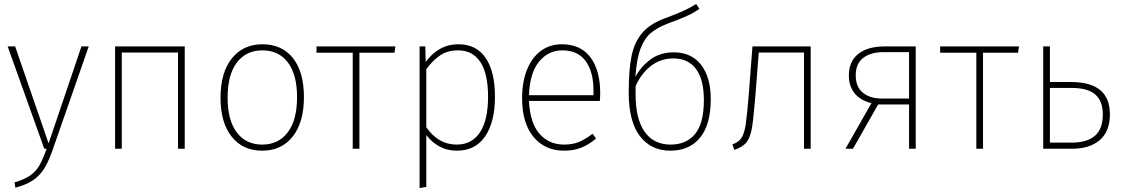

<svg xmlns="http://www.w3.org/2000/svg" viewBox="-20 -756 5701 976"><path d="M249 2Q228 63 205.5 99.5Q183 136 149 159.5Q115 183 58 198L54 171Q105 156 134 135.5Q163 115 180 85.5Q197 56 217 0H205L19 -520H57L227 -27L394 -520H431Z M885 -489H599V0H565V-520H919V0H885Z M1525 -262Q1525 -134 1468 -62Q1411 10 1313 10Q1214 10 1157.5 -61.5Q1101 -133 1101 -259Q1101 -387 1158.5 -459Q1216 -531 1314 -531Q1413 -531 1469 -461Q1525 -391 1525 -262ZM1137 -259Q1137 -145 1183.5 -83Q1230 -21 1313 -21Q1395 -21 1442.5 -83Q1490 -145 1490 -262Q1490 -377 1443.5 -438.5Q1397 -500 1314 -500Q1231 -500 1184 -438Q1137 -376 1137 -259Z M1985 -488H1807V0H1773V-488H1589V-520H1990Z M2496 -264Q2496 -135 2446 -62.5Q2396 10 2303 10Q2253 10 2213 -12Q2173 -34 2147 -70V194L2113 200V-520H2142L2144 -441Q2174 -483 2216 -507Q2258 -531 2310 -531Q2401 -531 2448.5 -462Q2496 -393 2496 -264ZM2461 -264Q2461 -381 2422 -440.5Q2383 -500 2308 -500Q2256 -500 2219.5 -476Q2183 -452 2147 -405V-109Q2208 -21 2301 -21Q2379 -21 2420 -83.5Q2461 -146 2461 -264Z M3029 -243H2669Q2674 -132 2722 -76.5Q2770 -21 2848 -21Q2890 -21 2922 -34Q2954 -47 2992 -76L3010 -52Q2974 -21 2935 -5.5Q2896 10 2848 10Q2749 10 2691.5 -60.5Q2634 -131 2634 -256Q2634 -340 2659 -402Q2684 -464 2729.5 -497.5Q2775 -531 2836 -531Q2932 -531 2981.5 -464.5Q3031 -398 3031 -283Q3031 -261 3029 -243ZM2997 -295Q2997 -390 2957.5 -445Q2918 -500 2838 -500Q2767 -500 2720 -442.5Q2673 -385 2669 -272H2997Z M3593 -252Q3593 -122 3538.5 -56Q3484 10 3388 10Q3289 10 3232.5 -64.5Q3176 -139 3176 -285Q3176 -401 3190.5 -471.5Q3205 -542 3244.5 -588.5Q3284 -635 3360 -663Q3419 -685 3453.5 -700.5Q3488 -716 3519 -736L3535 -711Q3511 -693 3473 -675.5Q3435 -658 3374 -636Q3320 -615 3288 -588Q3256 -561 3236 -508.5Q3216 -456 3210 -365Q3238 -418 3287 -454Q3336 -490 3405 -490Q3494 -490 3543.5 -427Q3593 -364 3593 -252ZM3558 -248Q3558 -352 3518 -405.5Q3478 -459 3403 -459Q3338 -459 3288.5 -420.5Q3239 -382 3211 -318V-280Q3210 -154 3256 -87.5Q3302 -21 3389 -21Q3468 -21 3513 -74.5Q3558 -128 3558 -248Z M4101 -520V0H4067V-489H3837L3821 -283Q3811 -159 3803 -109.5Q3795 -60 3776 -34.5Q3757 -9 3713 6L3703 -22Q3735 -33 3749.5 -55.5Q3764 -78 3771 -125Q3778 -172 3787 -286L3805 -520Z M4635 -520V0H4601V-225H4444L4316 0H4278L4410 -232Q4354 -245 4324.5 -281.5Q4295 -318 4295 -372Q4295 -444 4343 -482Q4391 -520 4477 -520ZM4601 -255V-491H4476Q4408 -492 4369 -462.5Q4330 -433 4330 -373Q4330 -314 4366.5 -284.5Q4403 -255 4464 -255Z M5155 -488H4977V0H4943V-488H4759V-520H5160Z M5622 -175Q5622 -88 5570.5 -44Q5519 0 5432 0H5283V-520H5317V-339H5425Q5622 -339 5622 -175ZM5586 -175Q5586 -241 5548.5 -275Q5511 -309 5426 -309H5317V-31H5428Q5505 -31 5545.5 -65.5Q5586 -100 5586 -175Z"/></svg>

Font: FiraGO UltraLight
Style: Regular
Weight: 200
Designer: bBox Type
Foundry: bBox Type GmbH
Version: Version 1.001